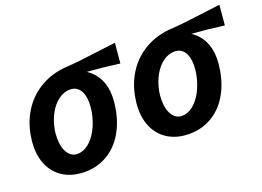

<svg xmlns="http://www.w3.org/2000/svg" viewBox="-91 -808 1414 1036"><g transform="rotate(-20 616.0 -290.0)"><path d="M28.5 -209.5Q28.5 -242.5 35 -276.5Q48.5 -355 90.2 -417Q132 -479 198 -515.8Q264 -552.5 347 -557Q396.5 -559 567 -581.5L632.5 -589.5L622 -474.5Q527.5 -487.5 436.5 -494Q521 -437 521 -323.5Q521 -290 514.5 -254Q501 -175 464.2 -115.2Q427.5 -55.5 370.8 -22.8Q314 10 243.5 10Q178 10 129.5 -17Q81 -44 54.8 -93.5Q28.5 -143 28.5 -209.5ZM387.5 -281.5Q392 -309.5 392 -332Q392 -381 372.5 -408.2Q353 -435.5 318 -435.5Q283 -435.5 252 -413Q221 -390.5 198.8 -350.8Q176.5 -311 167 -260Q163 -237.5 163 -211.5Q163 -159 183.5 -127Q204 -95 239 -95Q271.5 -95 301.8 -118.5Q332 -142 354.5 -184.2Q377 -226.5 387.5 -281.5Z M628.5 -209.5Q628.5 -242.5 635 -276.5Q648.5 -355 690.2 -417Q732 -479 798 -515.8Q864 -552.5 947 -557Q996.5 -559 1167 -581.5L1232.5 -589.5L1222 -474.5Q1127.5 -487.5 1036.5 -494Q1121 -437 1121 -323.5Q1121 -290 1114.5 -254Q1101 -175 1064.2 -115.2Q1027.5 -55.5 970.8 -22.8Q914 10 843.5 10Q778 10 729.5 -17Q681 -44 654.8 -93.5Q628.5 -143 628.5 -209.5ZM987.5 -281.5Q992 -309.5 992 -332Q992 -381 972.5 -408.2Q953 -435.5 918 -435.5Q883 -435.5 852 -413Q821 -390.5 798.8 -350.8Q776.5 -311 767 -260Q763 -237.5 763 -211.5Q763 -159 783.5 -127Q804 -95 839 -95Q871.5 -95 901.8 -118.5Q932 -142 954.5 -184.2Q977 -226.5 987.5 -281.5Z"/></g></svg>

Font: JuliaMono ExtraBold
Style: Italic
Weight: 800
Italic angle: -9°
Monospace: yes
Designer: cormullion
Foundry: corm
Version: Version 0.057; ttfautohint (v1.8.4)